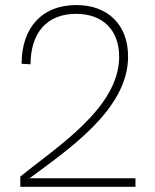

<svg xmlns="http://www.w3.org/2000/svg" viewBox="-20 -722 600 742"><path d="M58.5 -39.5V0H503.5V-33H95.5L88 -28.5C246 -145.5 475 -299.5 475 -503.5C475 -625.5 397.5 -702.5 275 -702.5C139.5 -702.5 63.5 -612 63.5 -475.5L98 -473.5C98.5 -594.5 160.5 -668.5 274 -668.5C379 -668.5 440.5 -604.5 440.5 -502.5C440.5 -304.5 196.5 -152.5 58.5 -39.5Z"/></svg>

Font: HK Grotesk ExtraLight
Style: Regular
Weight: 200
Designer: Alfredo Marco Pradil
Foundry: Hanken Design Co.
Version: Version 3.001;FEAKit 1.0